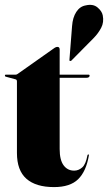

<svg xmlns="http://www.w3.org/2000/svg" viewBox="-23 -752 440 782"><path d="M40 -429 3 -439Q-3 -440 -3 -444Q-3 -448 1 -448H41Q45 -448 49 -451L195 -554Q204 -561 211 -561Q220 -561 220 -550V-448H337Q342 -448 342 -444Q342 -435 327 -435H220V-145Q220 -100.5 236 -78.8Q252 -57 279 -57Q297 -57 311.8 -70Q326.5 -83 333 -119Q334 -123 337 -123Q340 -123 339 -119Q328 -54 295.2 -22Q262.5 10 197 10Q123 10 84.5 -24Q46 -58 46 -129V-420Q46 -428 40 -429ZM270.5 -645.5Q273 -681 287.8 -703.5Q302.5 -726 326 -730Q355.5 -737 373.8 -722Q392 -707 395.5 -689.5Q401 -661.5 389.2 -639Q377.5 -616.5 359 -597.5L267.5 -505Q265.5 -503 261 -504Q259.5 -505.5 259.8 -507.2Q260 -509 260 -511Z"/></svg>

Font: Fraunces 144pt Black
Style: Regular
Weight: 900
Version: Version 1.000;[0bf87f6ff]